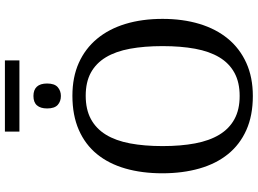

<svg xmlns="http://www.w3.org/2000/svg" viewBox="-154 -886 1050 782"><g transform="rotate(-90 371.0 -495.0)"><path d="M685.1 -357.9Q685.1 -275.4 664.6 -207.5Q644 -139.6 604 -91.3Q564 -43 505.4 -16.6Q446.8 9.8 371.1 9.8Q291.5 9.8 232.4 -16.6Q173.3 -43 134.3 -91.3Q95.2 -139.6 75.7 -207.8Q56.2 -275.9 56.2 -358.9Q56.2 -441.9 75.7 -509.5Q95.2 -577.1 134.3 -625Q173.3 -672.9 232.9 -699Q292.5 -725.1 372.1 -725.1Q447.8 -725.1 505.9 -699Q564 -672.9 604 -624.8Q644 -576.7 664.6 -509Q685.1 -441.4 685.1 -357.9ZM167 -357.9Q167 -283.7 178 -225.3Q189 -167 213.4 -126.7Q237.8 -86.4 276.6 -65.2Q315.4 -43.9 371.1 -43.9Q426.8 -43.9 465.6 -65.2Q504.4 -86.4 528.6 -126.7Q552.7 -167 563.5 -225.3Q574.2 -283.7 574.2 -357.9Q574.2 -432.1 563.5 -490.5Q552.7 -548.8 528.6 -588.9Q504.4 -628.9 466.1 -649.9Q427.7 -670.9 372.1 -670.9Q316.4 -670.9 277.3 -649.9Q238.3 -628.9 213.6 -588.9Q189 -548.8 178 -490.5Q167 -432.1 167 -357.9ZM371.1 -883.8Q396 -883.8 408.9 -869.9Q421.9 -856 421.9 -828.1Q421.9 -797.9 407 -784.9Q392.1 -772 371.1 -772Q349.1 -772 334.7 -784.9Q320.3 -797.9 320.3 -828.1Q320.3 -855 332.8 -869.4Q345.2 -883.8 371.1 -883.8ZM516.1 -940.9H226.1V-1000H516.1Z"/></g></svg>

Font: Droid Serif
Style: Regular
Weight: 400
Designer: Monotype Design team
Foundry: Monotype Imaging Inc.
Version: Version 1.03